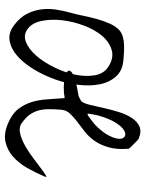

<svg xmlns="http://www.w3.org/2000/svg" viewBox="72 -618 576 759"><g transform="rotate(90 359.5 -238.0)"><path d="M77.1 -7.8Q48.8 -29.3 35.2 -55.2Q21.5 -81.1 17.1 -109.9Q12.7 -138.7 17.1 -169.4Q21.5 -200.2 30.3 -231.4Q36.1 -251 41.5 -278.3Q46.9 -305.7 54.7 -333.5Q62.5 -361.3 73.2 -385.3Q84 -409.2 99.6 -422.9Q109.4 -431.6 125 -436Q140.6 -440.4 157.2 -440.9Q173.8 -441.4 189.5 -440.4Q205.1 -439.5 214.8 -438.5Q257.8 -435.5 281.2 -409.7Q304.7 -383.8 312.5 -345.7Q320.3 -307.6 314.9 -260.7Q309.6 -213.9 293.5 -168.5Q277.3 -123 252.9 -83Q228.5 -43 199.7 -18.1Q170.9 6.8 139.2 11.7Q107.4 16.6 77.1 -7.8ZM91.8 -61.5Q116.2 -42 144.5 -52.7Q172.9 -63.5 198.7 -92.8Q224.6 -122.1 245.1 -163.6Q265.6 -205.1 274.4 -246.6Q283.2 -288.1 277.3 -323.7Q271.5 -359.4 246.1 -377Q210 -401.4 177.7 -392.1Q145.5 -382.8 121.1 -354Q96.7 -325.2 80.6 -282.2Q64.5 -239.3 59.6 -196.3Q54.7 -153.3 62 -116.2Q69.3 -79.1 91.8 -61.5ZM466.8 17.6Q429.7 2 410.6 -22.5Q391.6 -46.9 382.8 -76.2Q374 -105.5 372.1 -138.7Q370.1 -171.9 367.2 -206.1Q344.7 -202.1 323.2 -202.6Q301.8 -203.1 285.6 -206.5Q269.5 -210 262.7 -216.3Q255.9 -222.7 261.2 -230Q266.6 -237.3 288.1 -245.1Q309.6 -252.9 351.6 -259.8Q357.4 -259.8 368.7 -265.6Q379.9 -271.5 381.8 -274.4Q388.7 -284.2 394.5 -308.1Q400.4 -332 406.7 -361.3Q413.1 -390.6 422.4 -420.4Q431.6 -450.2 445.8 -471.7Q460 -493.2 480 -502Q500 -510.7 529.3 -498Q532.2 -496.1 537.6 -490.7Q543 -485.4 548.8 -479.5Q554.7 -473.6 560.1 -468.3Q565.4 -462.9 567.4 -460Q571.3 -412.1 561.5 -378.9Q551.8 -345.7 535.2 -322.8Q518.6 -299.8 498 -284.2Q477.5 -268.6 459 -254.4Q440.4 -240.2 427.2 -225.6Q414.1 -210.9 413.1 -189.5Q411.1 -164.1 411.1 -143.1Q411.1 -122.1 416 -103.5Q420.9 -85 432.6 -68.4Q444.3 -51.8 466.8 -36.1Q483.4 -24.4 507.8 -30.3Q532.2 -36.1 557.6 -50.8Q583 -65.4 607.4 -84Q631.8 -102.5 649.4 -115.7Q667 -128.9 674.8 -132.8Q682.6 -136.7 674.8 -121.1Q661.1 -88.9 642.6 -56.6Q624 -24.4 598.6 -2Q573.2 20.5 540.5 27.8Q507.8 35.2 466.8 17.6ZM435.5 -336.9Q434.6 -332 431.6 -317.4Q428.7 -302.7 428.7 -297.9Q429.7 -296.9 432.1 -296.9Q434.6 -296.9 435.5 -297.9Q438.5 -299.8 444.3 -304.2Q450.2 -308.6 456.1 -313Q461.9 -317.4 467.3 -321.8Q472.7 -326.2 474.6 -328.1Q503.9 -357.4 516.1 -382.3Q528.3 -407.2 528.3 -422.9Q528.3 -438.5 518.1 -443.8Q507.8 -449.2 493.7 -440.4Q479.5 -431.6 463.9 -406.7Q448.2 -381.8 435.5 -336.9Z"/></g></svg>

Font: Give You Glory
Style: Regular
Weight: 400
Designer: Kimberly Geswein
Foundry: Kimberly Geswein
Version: Version 1.002